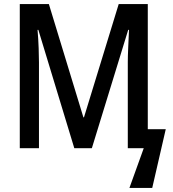

<svg xmlns="http://www.w3.org/2000/svg" viewBox="-20 -734 858 951"><path d="M348 0 170 -586H166Q170 -539 171.5 -495Q173 -451 173 -425V0H78V-714H222L393 -153H396L568 -714H712V-94H801L734 197H621L692 0H613V-426Q613 -454 615 -498.5Q617 -543 619 -586H615L435 0Z"/></svg>

Font: Noto Sans Condensed Medium
Style: Regular
Weight: 500
Width: 3
Designer: Monotype Design Team
Foundry: Monotype Imaging Inc.
Version: Version 2.013; ttfautohint (v1.8.4.7-5d5b)